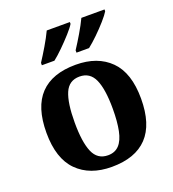

<svg xmlns="http://www.w3.org/2000/svg" viewBox="-140 -873 894 990"><g transform="rotate(-20 307.0 -378.0)"><path d="M305 10Q185 10 116 -59.5Q47 -129 47 -270Q47 -411 113 -480Q179 -549 308 -549Q428 -549 497 -480Q566 -411 566 -270Q566 -129 500 -59.5Q434 10 305 10ZM307 -53Q345 -53 368 -77.5Q391 -102 401 -151Q411 -200 411 -270Q411 -378 387 -431.5Q363 -485 306 -485Q248 -485 225 -431.5Q202 -378 202 -270Q202 -163 225.5 -108Q249 -53 307 -53ZM334 -619Q355 -651 379 -691.5Q403 -732 419 -766H546V-756Q536 -739 510.5 -710Q485 -681 455.5 -652.5Q426 -624 403 -606H334ZM144 -619Q165 -651 189 -691.5Q213 -732 229 -766H356V-756Q346 -739 320 -710Q294 -681 265 -652.5Q236 -624 213 -606H144Z"/></g></svg>

Font: Noto Serif Hebrew
Style: Bold
Weight: 700
Version: Version 2.003